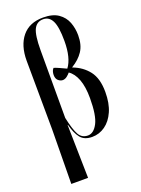

<svg xmlns="http://www.w3.org/2000/svg" viewBox="-183 -849 852 1162"><g transform="rotate(-20 243.0 -268.5)"><path d="M66 234 70 -115 67 -559Q67 -657 114 -714Q161 -771 249 -771Q311 -771 347 -746Q383 -721 398 -681.5Q413 -642 413 -598Q413 -536 387 -496.5Q361 -457 313 -428V-426Q375 -403 412.5 -354.5Q450 -306 450 -219Q450 -146 427.5 -95Q405 -44 367 -17Q329 10 283 10Q233 10 208.5 -20.5Q184 -51 169 -109H167L174 234ZM262 -7Q299 -7 324.5 -55.5Q350 -104 350 -216Q350 -289 332 -336.5Q314 -384 282 -405Q274 -395 261.5 -385Q249 -375 234 -374Q218 -374 204.5 -386Q191 -398 191 -422Q191 -430 193.5 -441.5Q196 -453 205 -463Q216 -460 236.5 -451Q257 -442 282 -430Q323 -484 323 -594Q323 -684 304 -722.5Q285 -761 246 -761Q205 -761 186.5 -724Q168 -687 168 -590V-154Q185 -74 204 -40.5Q223 -7 262 -7Z"/></g></svg>

Font: Noto Serif Display ExtraCondensed Medium
Style: Regular
Weight: 500
Width: 2
Designer: Monotype Design Team
Foundry: Monotype Imaging Inc.
Version: Version 2.009